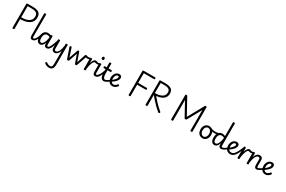

<svg xmlns="http://www.w3.org/2000/svg" viewBox="315 -3923 10957 7350"><g transform="rotate(30 5794.0 -248.0)"><path d="M202 14Q158 14 158 -14V-1068Q158 -1082 169.5 -1089Q181 -1096 203 -1096H431Q549 -1096 628.5 -1068.5Q708 -1041 749 -980.5Q790 -920 790 -822Q790 -732 757.5 -667Q725 -602 670 -559.5Q615 -517 547.5 -492Q480 -467 409 -456Q364 -450 322 -447Q280 -444 246 -443V-14Q246 0 235 7Q224 14 202 14ZM246 -522Q268 -523 294.5 -524.5Q321 -526 350 -529Q379 -532 408 -535Q486 -548 552 -580Q618 -612 658 -671Q698 -730 698 -820Q698 -891 668 -934Q638 -977 578.5 -996.5Q519 -1016 431 -1016H246Z M1036 17Q1017 17 999 11Q981 5 966.5 -9.5Q952 -24 943 -50.5Q934 -77 934 -119V-1089Q934 -1102 944.5 -1108.5Q955 -1115 976 -1115Q998 -1115 1009 -1108.5Q1020 -1102 1020 -1089V-131Q1020 -90 1028 -74Q1036 -58 1055 -58Q1069 -58 1076 -46.5Q1083 -35 1081 -20.5Q1079 -6 1068 5.5Q1057 17 1036 17Z M1030 17Q1016 17 1009.5 5.5Q1003 -6 1004.5 -20.5Q1006 -35 1017 -46.5Q1028 -58 1049 -58Q1068 -58 1088.5 -70.5Q1109 -83 1131 -111Q1153 -139 1175.5 -185.5Q1198 -232 1220 -301Q1225 -315 1238 -317Q1251 -319 1261.5 -312Q1272 -305 1268 -290Q1250 -213 1226.5 -155Q1203 -97 1174 -59Q1145 -21 1109 -2Q1073 17 1030 17Z M1378 17Q1328 17 1291 -11.5Q1254 -40 1234 -93.5Q1214 -147 1214 -223Q1214 -275 1223.5 -320.5Q1233 -366 1251.5 -402.5Q1270 -439 1297.5 -465Q1325 -491 1360.5 -505Q1396 -519 1440 -519Q1484 -519 1521.5 -507Q1559 -495 1600 -466V-386Q1559 -418 1521 -429.5Q1483 -441 1454 -441Q1425 -441 1401 -432Q1377 -423 1359 -405Q1341 -387 1328.5 -361Q1316 -335 1309.5 -300.5Q1303 -266 1303 -224Q1303 -178 1311.5 -141.5Q1320 -105 1339.5 -84Q1359 -63 1393 -63Q1434 -63 1471 -110.5Q1508 -158 1535 -243Q1562 -328 1572 -441L1593 -364Q1591 -246 1561.5 -160.5Q1532 -75 1484 -29Q1436 17 1378 17ZM1665 17Q1646 17 1628 11Q1610 5 1595.5 -9.5Q1581 -24 1572 -50.5Q1563 -77 1563 -119V-489Q1563 -502 1573.5 -508.5Q1584 -515 1605 -515Q1627 -515 1638 -508.5Q1649 -502 1649 -489V-131Q1649 -90 1657 -74Q1665 -58 1684 -58Q1698 -58 1705 -46.5Q1712 -35 1710 -20.5Q1708 -6 1697 5.5Q1686 17 1665 17Z M1665 17Q1651 17 1644.5 5.5Q1638 -6 1639.5 -20.5Q1641 -35 1652 -46.5Q1663 -58 1684 -58Q1704 -58 1726.5 -77.5Q1749 -97 1776 -145Q1803 -193 1835.5 -277Q1868 -361 1907 -490Q1911 -503 1924.5 -505Q1938 -507 1949.5 -499.5Q1961 -492 1957 -478Q1923 -341 1891.5 -246.5Q1860 -152 1826.5 -94Q1793 -36 1754 -9.5Q1715 17 1665 17Z M2030 17Q1994 17 1962.5 2.5Q1931 -12 1912 -47.5Q1893 -83 1893 -145V-489Q1893 -502 1903.5 -508.5Q1914 -515 1935 -515Q1957 -515 1968 -508.5Q1979 -502 1979 -489V-155Q1979 -123 1985 -102Q1991 -81 2005 -71Q2019 -61 2043 -61Q2078 -61 2108 -87Q2138 -113 2161.5 -160.5Q2185 -208 2202.5 -272.5Q2220 -337 2230 -413V-489Q2230 -502 2240.5 -508.5Q2251 -515 2273 -515Q2295 -515 2306 -508.5Q2317 -502 2317 -489V375Q2317 457 2296 511.5Q2275 566 2232 592.5Q2189 619 2123 619Q2084 619 2045.5 608Q2007 597 1975 579.5Q1943 562 1923 542Q1911 530 1909.5 517.5Q1908 505 1925 489Q1940 475 1950 474Q1960 473 1977 485Q2017 514 2050 527.5Q2083 541 2123 541Q2165 541 2188.5 524.5Q2212 508 2221 471Q2230 434 2230 372V-188Q2211 -131 2186.5 -91.5Q2162 -52 2135 -28.5Q2108 -5 2081 6Q2054 17 2030 17Z M2616 15Q2594 15 2584 8Q2574 1 2569 -11L2412 -465Q2405 -485 2416.5 -500Q2428 -515 2456 -515Q2471 -515 2480 -509Q2489 -503 2493 -489L2617 -109L2749 -489Q2754 -503 2763.5 -509Q2773 -515 2789 -515Q2804 -515 2814 -509Q2824 -503 2828 -489L2963 -109L3086 -489Q3091 -503 3100 -509Q3109 -515 3124 -515Q3153 -515 3164 -501Q3175 -487 3167 -465L3008 -11Q3004 1 2994 8Q2984 15 2962 15Q2940 15 2931.5 7.5Q2923 0 2919 -11L2789 -378L2662 -11Q2658 0 2647.5 7.5Q2637 15 2616 15Z M3230 -421Q3208 -421 3176.5 -426Q3145 -431 3127 -440Q3119 -444 3119.5 -455.5Q3120 -467 3125.5 -480.5Q3131 -494 3138 -502.5Q3145 -511 3150 -509Q3166 -502 3192 -496.5Q3218 -491 3240 -491Q3264 -491 3286.5 -496Q3309 -501 3324 -509Q3332 -513 3337.5 -500Q3343 -487 3344.5 -472Q3346 -457 3340 -453Q3326 -442 3308 -435Q3290 -428 3270 -424.5Q3250 -421 3230 -421Z M3352 15Q3331 15 3320.5 8.5Q3310 2 3310 -11V-489Q3310 -502 3320.5 -508.5Q3331 -515 3352 -515Q3374 -515 3385 -508.5Q3396 -502 3396 -489V-316Q3411 -372 3430 -410.5Q3449 -449 3469.5 -473Q3490 -497 3509.5 -508Q3529 -519 3547 -519Q3566 -519 3575.5 -507Q3585 -495 3585 -479.5Q3585 -464 3575.5 -452Q3566 -440 3547 -440Q3526 -440 3503 -412Q3480 -384 3458.5 -333.5Q3437 -283 3420.5 -214Q3404 -145 3396 -64V-11Q3396 2 3385 8.5Q3374 15 3352 15Z M3658 -421Q3636 -421 3615.5 -426Q3595 -431 3578 -435.5Q3561 -440 3548 -440Q3529 -440 3520 -452Q3511 -464 3511 -479.5Q3511 -495 3520 -507Q3529 -519 3548 -519Q3570 -519 3589 -512Q3608 -505 3629 -498Q3650 -491 3676 -491Q3689 -491 3700 -493.5Q3711 -496 3719 -500Q3735 -509 3745 -500Q3755 -491 3755 -475.5Q3755 -460 3740 -449Q3718 -433 3698 -427Q3678 -421 3658 -421Z M3816 17Q3797 17 3779 11Q3761 5 3746.5 -9.5Q3732 -24 3723 -50.5Q3714 -77 3714 -119V-489Q3714 -502 3724.5 -508.5Q3735 -515 3756 -515Q3778 -515 3789 -508.5Q3800 -502 3800 -489V-131Q3800 -90 3808 -74Q3816 -58 3835 -58Q3849 -58 3856 -46.5Q3863 -35 3861 -20.5Q3859 -6 3848 5.5Q3837 17 3816 17ZM3751 -669Q3723 -669 3709 -684.5Q3695 -700 3695 -731Q3695 -763 3709 -779Q3723 -795 3751 -795Q3779 -795 3792.5 -779Q3806 -763 3806 -731Q3808 -700 3793.5 -684.5Q3779 -669 3751 -669Z M3811 17Q3797 17 3790.5 5.5Q3784 -6 3785.5 -20.5Q3787 -35 3798 -46.5Q3809 -58 3830 -58Q3850 -58 3874 -73Q3898 -88 3926 -126Q3954 -164 3986 -232.5Q4018 -301 4053 -408Q4057 -421 4071 -422Q4085 -423 4096 -415Q4107 -407 4103 -393Q4068 -277 4036.5 -198Q4005 -119 3972 -72Q3939 -25 3900 -4Q3861 17 3811 17Z M4201 17Q4161 17 4130.5 0Q4100 -17 4079 -49Q4058 -81 4047 -127.5Q4036 -174 4036 -234V-420H3959Q3944 -420 3937.5 -429Q3931 -438 3931 -460Q3931 -483 3937.5 -491.5Q3944 -500 3959 -500H4036V-704Q4036 -717 4046.5 -723.5Q4057 -730 4079 -730Q4101 -730 4111.5 -723.5Q4122 -717 4122 -704V-500H4250Q4265 -500 4271.5 -491.5Q4278 -483 4278 -460Q4278 -438 4271.5 -429Q4265 -420 4250 -420H4122V-247Q4122 -206 4128 -171.5Q4134 -137 4146.5 -111.5Q4159 -86 4177.5 -72Q4196 -58 4220 -58Q4234 -58 4241 -46.5Q4248 -35 4246 -20.5Q4244 -6 4233 5.5Q4222 17 4201 17Z M4199 17Q4185 17 4178.5 5.5Q4172 -6 4173.5 -20.5Q4175 -35 4186 -46.5Q4197 -58 4218 -58Q4235 -58 4262.5 -70Q4290 -82 4328 -106.5Q4366 -131 4414 -169Q4426 -178 4437 -174.5Q4448 -171 4454 -160Q4460 -149 4459 -135.5Q4458 -122 4446 -111Q4387 -63 4340 -35Q4293 -7 4258 5Q4223 17 4199 17Z M4581 17Q4514 17 4465.5 -17Q4417 -51 4391.5 -112Q4366 -173 4366 -253Q4366 -295 4379.5 -341.5Q4393 -388 4421 -428.5Q4449 -469 4492 -494Q4535 -519 4593 -519Q4625 -519 4651 -507Q4677 -495 4692.5 -471.5Q4708 -448 4708 -411Q4708 -367 4688 -326.5Q4668 -286 4634 -249.5Q4600 -213 4560 -181Q4520 -149 4479 -121L4429 -168Q4458 -189 4491 -216.5Q4524 -244 4553 -275Q4582 -306 4600 -337.5Q4618 -369 4618 -398Q4618 -421 4605 -430.5Q4592 -440 4574 -440Q4546 -440 4523.5 -423Q4501 -406 4485.5 -379Q4470 -352 4462 -321.5Q4454 -291 4454 -264Q4454 -200 4469.5 -154.5Q4485 -109 4513.5 -85Q4542 -61 4581 -61Q4618 -61 4645.5 -74Q4673 -87 4694 -108Q4715 -129 4732 -151Q4743 -166 4756 -165Q4769 -164 4783 -153Q4797 -142 4800.5 -131.5Q4804 -121 4796 -108Q4767 -65 4732 -37Q4697 -9 4658.5 4Q4620 17 4581 17Z M5336 14Q5292 14 5292 -14V-1068Q5292 -1082 5303 -1089Q5314 -1096 5336 -1096H5836Q5851 -1096 5857.5 -1087.5Q5864 -1079 5864 -1056Q5864 -1034 5857.5 -1025Q5851 -1016 5836 -1016H5380V-588H5762Q5777 -588 5783 -579.5Q5789 -571 5789 -548Q5789 -526 5783 -517Q5777 -508 5762 -508H5380V-14Q5380 0 5369 7Q5358 14 5336 14Z M6084 14Q6062 14 6051 7Q6040 0 6040 -14V-1068Q6040 -1082 6051.5 -1089Q6063 -1096 6085 -1096H6282Q6405 -1096 6483.5 -1070Q6562 -1044 6601 -987Q6640 -930 6640 -837Q6640 -785 6626 -741.5Q6612 -698 6586.5 -662Q6561 -626 6525 -598Q6489 -570 6442.5 -550Q6396 -530 6342 -517.5Q6288 -505 6227 -500Q6291 -421 6361 -343Q6431 -265 6506.5 -192.5Q6582 -120 6664 -54Q6675 -46 6678 -30.5Q6681 -15 6662 3Q6649 16 6635 16.5Q6621 17 6606 5Q6518 -67 6435 -148.5Q6352 -230 6275.5 -316Q6199 -402 6128 -487V-14Q6128 0 6117 7Q6106 14 6084 14ZM6128 -570Q6181 -570 6229 -575Q6277 -580 6319 -590.5Q6361 -601 6397 -616Q6433 -631 6461 -652.5Q6489 -674 6509 -701.5Q6529 -729 6539.5 -762.5Q6550 -796 6550 -837Q6550 -901 6522 -940.5Q6494 -980 6437 -998Q6380 -1016 6294 -1016H6128Z M7215 14Q7171 14 7171 -14V-1088Q7171 -1102 7182 -1108.5Q7193 -1115 7215 -1115Q7235 -1115 7243.5 -1107.5Q7252 -1100 7259 -1088L7642 -393L8025 -1088Q8031 -1100 8040 -1107.5Q8049 -1115 8068 -1115Q8112 -1115 8112 -1088V-14Q8112 0 8101 7Q8090 14 8068 14Q8025 14 8025 -14V-915L7688 -307Q7681 -294 7671.5 -289.5Q7662 -285 7643 -285Q7624 -285 7613.5 -288.5Q7603 -292 7595 -306L7259 -916V-14Q7259 0 7248 7Q7237 14 7215 14Z M8565 19Q8498 19 8445.5 -12.5Q8393 -44 8363 -104Q8333 -164 8333 -250Q8333 -309 8350 -358Q8367 -407 8398.5 -443Q8430 -479 8472 -499Q8514 -519 8565 -519Q8632 -519 8684 -484.5Q8736 -450 8766 -390.5Q8796 -331 8796 -255Q8796 -207 8785 -165Q8774 -123 8753.5 -89Q8733 -55 8704.5 -31Q8676 -7 8640.5 6Q8605 19 8565 19ZM8565 -61Q8596 -61 8622 -75Q8648 -89 8667.5 -115Q8687 -141 8697.5 -176.5Q8708 -212 8708 -255Q8708 -308 8689.5 -349.5Q8671 -391 8639 -415Q8607 -439 8565 -439Q8534 -439 8507.5 -425Q8481 -411 8461.5 -385.5Q8442 -360 8431.5 -325.5Q8421 -291 8421 -250Q8421 -195 8439.5 -152.5Q8458 -110 8490.5 -85.5Q8523 -61 8565 -61Z M8864 -378Q8818 -378 8763.5 -391.5Q8709 -405 8644 -439Q8635 -444 8633.5 -455Q8632 -466 8635.5 -477Q8639 -488 8647.5 -494Q8656 -500 8667 -494Q8697 -478 8730 -467Q8763 -456 8798 -451Q8833 -446 8867 -446Q8900 -446 8934.5 -450.5Q8969 -455 8999.5 -464Q9030 -473 9049 -486Q9064 -496 9075 -487Q9086 -478 9087 -462Q9088 -446 9071 -435Q9024 -405 8969 -391.5Q8914 -378 8864 -378Z M9087 17Q9035 17 8998 -11.5Q8961 -40 8941 -93.5Q8921 -147 8921 -223Q8921 -275 8930.5 -320.5Q8940 -366 8958.5 -402.5Q8977 -439 9004.5 -465Q9032 -491 9067.5 -505Q9103 -519 9147 -519Q9182 -519 9214 -510.5Q9246 -502 9276 -487V-1089Q9276 -1102 9286 -1108.5Q9296 -1115 9318 -1115Q9340 -1115 9351 -1108.5Q9362 -1102 9362 -1089V-131Q9362 -90 9371.5 -74Q9381 -58 9409 -58Q9418 -58 9422.5 -46.5Q9427 -35 9425.5 -20.5Q9424 -6 9415.5 5.5Q9407 17 9391 17Q9367 17 9346.5 11Q9326 5 9310 -9.5Q9294 -24 9285 -50.5Q9276 -77 9276 -119V-171Q9254 -106 9225.5 -64.5Q9197 -23 9162.5 -3Q9128 17 9087 17ZM9101 -63Q9139 -63 9172 -96.5Q9205 -130 9232 -202Q9259 -274 9276 -389V-409Q9243 -428 9213.5 -434.5Q9184 -441 9161 -441Q9132 -441 9108 -432Q9084 -423 9065.5 -405Q9047 -387 9034.5 -361Q9022 -335 9015.5 -300.5Q9009 -266 9009 -224Q9009 -182 9017.5 -145Q9026 -108 9046.5 -85.5Q9067 -63 9101 -63Z M9390 17Q9376 17 9369.5 5.5Q9363 -6 9364.5 -20.5Q9366 -35 9377 -46.5Q9388 -58 9409 -58Q9426 -58 9453.5 -70Q9481 -82 9519 -106.5Q9557 -131 9605 -169Q9617 -178 9628 -174.5Q9639 -171 9645 -160Q9651 -149 9650 -135.5Q9649 -122 9637 -111Q9578 -63 9531 -35Q9484 -7 9449 5Q9414 17 9390 17Z M9620 -168Q9649 -189 9682 -216.5Q9715 -244 9744 -275Q9773 -306 9791 -337.5Q9809 -369 9809 -398Q9809 -421 9796 -430.5Q9783 -440 9765 -440Q9737 -440 9714.5 -423Q9692 -406 9676.5 -379Q9661 -352 9653 -321.5Q9645 -291 9645 -264Q9645 -216 9654 -177.5Q9663 -139 9681.5 -112.5Q9700 -86 9727.5 -72Q9755 -58 9792 -58Q9806 -58 9813.5 -46.5Q9821 -35 9821 -20.5Q9821 -6 9814 5.5Q9807 17 9792 17Q9715 17 9662.5 -17Q9610 -51 9583.5 -112Q9557 -173 9557 -253Q9557 -295 9570.5 -341.5Q9584 -388 9612 -428.5Q9640 -469 9683 -494Q9726 -519 9784 -519Q9816 -519 9842 -507Q9868 -495 9883.5 -471.5Q9899 -448 9899 -411Q9899 -367 9879 -326.5Q9859 -286 9825 -249.5Q9791 -213 9751 -181Q9711 -149 9670 -121Z M9792 17Q9782 17 9777 5.5Q9772 -6 9772 -20.5Q9772 -35 9777 -46.5Q9782 -58 9792 -58Q9838 -58 9878 -84Q9918 -110 9955 -161.5Q9992 -213 10029.5 -290.5Q10067 -368 10108 -471Q10113 -482 10126.5 -481.5Q10140 -481 10150.5 -473Q10161 -465 10157 -454Q10123 -348 10086 -261Q10049 -174 10005 -112Q9961 -50 9908.5 -16.5Q9856 17 9792 17Z M10148 15Q10127 15 10116.5 8.5Q10106 2 10106 -11V-489Q10106 -502 10116.5 -508.5Q10127 -515 10148 -515Q10170 -515 10181 -508.5Q10192 -502 10192 -489V-316Q10207 -372 10226 -410.5Q10245 -449 10265.5 -473Q10286 -497 10305.5 -508Q10325 -519 10343 -519Q10362 -519 10371.5 -507Q10381 -495 10381 -479.5Q10381 -464 10371.5 -452Q10362 -440 10343 -440Q10322 -440 10299 -412Q10276 -384 10254.5 -333.5Q10233 -283 10216.5 -214Q10200 -145 10192 -64V-11Q10192 2 10181 8.5Q10170 15 10148 15Z M10454 -421Q10432 -421 10411.5 -426Q10391 -431 10374 -435.5Q10357 -440 10344 -440Q10325 -440 10316 -452Q10307 -464 10307 -479.5Q10307 -495 10316 -507Q10325 -519 10344 -519Q10366 -519 10385 -512Q10404 -505 10425 -498Q10446 -491 10472 -491Q10485 -491 10496 -493.5Q10507 -496 10515 -500Q10531 -509 10541 -500Q10551 -491 10551 -475.5Q10551 -460 10536 -449Q10514 -433 10494 -427Q10474 -421 10454 -421Z M10954 17Q10935 17 10917 11Q10899 5 10884 -9.5Q10869 -24 10860 -50.5Q10851 -77 10851 -119V-359Q10851 -387 10845 -404.5Q10839 -422 10825 -431Q10811 -440 10786 -440Q10751 -440 10721 -415.5Q10691 -391 10666.5 -344Q10642 -297 10624.5 -231.5Q10607 -166 10596 -83V-11Q10596 2 10585 8.5Q10574 15 10552 15Q10531 15 10520.5 8.5Q10510 2 10510 -11V-489Q10510 -502 10520.5 -508.5Q10531 -515 10552 -515Q10574 -515 10585 -508.5Q10596 -502 10596 -489V-317Q10615 -376 10639.5 -415Q10664 -454 10691 -477Q10718 -500 10745 -509.5Q10772 -519 10797 -519Q10836 -519 10868 -505.5Q10900 -492 10918.5 -459.5Q10937 -427 10937 -369V-131Q10937 -90 10945 -74Q10953 -58 10972 -58Q10986 -58 10993 -46.5Q11000 -35 10998.5 -20.5Q10997 -6 10986 5.5Q10975 17 10954 17Z M10953 17Q10939 17 10932.5 5.5Q10926 -6 10927.5 -20.5Q10929 -35 10940 -46.5Q10951 -58 10972 -58Q10989 -58 11016.5 -70Q11044 -82 11082 -106.5Q11120 -131 11168 -169Q11180 -178 11191 -174.5Q11202 -171 11208 -160Q11214 -149 11213 -135.5Q11212 -122 11200 -111Q11141 -63 11094 -35Q11047 -7 11012 5Q10977 17 10953 17Z M11335 17Q11268 17 11219.5 -17Q11171 -51 11145.5 -112Q11120 -173 11120 -253Q11120 -295 11133.5 -341.5Q11147 -388 11175 -428.5Q11203 -469 11246 -494Q11289 -519 11347 -519Q11379 -519 11405 -507Q11431 -495 11446.5 -471.5Q11462 -448 11462 -411Q11462 -367 11442 -326.5Q11422 -286 11388 -249.5Q11354 -213 11314 -181Q11274 -149 11233 -121L11183 -168Q11212 -189 11245 -216.5Q11278 -244 11307 -275Q11336 -306 11354 -337.5Q11372 -369 11372 -398Q11372 -421 11359 -430.5Q11346 -440 11328 -440Q11300 -440 11277.5 -423Q11255 -406 11239.5 -379Q11224 -352 11216 -321.5Q11208 -291 11208 -264Q11208 -200 11223.5 -154.5Q11239 -109 11267.5 -85Q11296 -61 11335 -61Q11372 -61 11399.5 -74Q11427 -87 11448 -108Q11469 -129 11486 -151Q11497 -166 11510 -165Q11523 -164 11537 -153Q11551 -142 11554.5 -131.5Q11558 -121 11550 -108Q11521 -65 11486 -37Q11451 -9 11412.5 4Q11374 17 11335 17Z"/></g></svg>

Font: Playwrite FR Moderne
Style: Regular
Weight: 400
Designer: Veronika Burian, José Scaglione
Foundry: TypeTogether
Version: Version 1.002